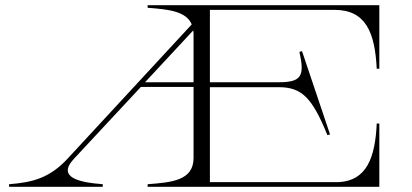

<svg xmlns="http://www.w3.org/2000/svg" viewBox="-20 -720 1588 740"><path d="M549 -10V0H1442V-244H1432C1426 -112 1393 -24 1286 -18H789V-384H1054C1143 -384 1183 -344 1242 -199L1252 -202L1144 -523L1134 -520C1155 -427 1142 -403 1054 -403H789V-682H1269C1390 -682 1425 -595 1432 -455H1442V-700H549V-690C626 -684 697 -678 719 -626L240 -108C171 -34 106 -17 15 -10V0H376V-10C285 -17 198 -36 265 -108L523 -385H726V-111C726 -24 641 -17 549 -10ZM539 -403 725 -603 726 -589V-403Z"/></svg>

Font: Sprat Extended Light
Style: Regular
Weight: 300
Width: 9
Designer: Ethan Nakache
Foundry: Collletttivo
Version: Version 2.000;Glyphs 3.2 (3217)